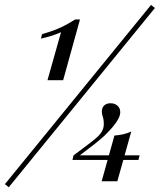

<svg xmlns="http://www.w3.org/2000/svg" viewBox="-72 -710 665 800"><path d="M125.8 -375.8 182.3 -575.8Q172.6 -571.8 160.1 -566.9Q147.6 -562.1 132.3 -557.7Q116.9 -553.2 98.4 -549.2L103.2 -567.7Q137.1 -577.4 161.3 -587.1Q185.5 -596.8 204.4 -607.3Q223.4 -617.7 241.1 -629H261.3L191.1 -375.8ZM-35.5 70.2 -51.6 57.3 557.3 -689.5 573.4 -676.6ZM229.8 -43.5 234.7 -62.9Q253.2 -76.6 267.7 -87.5Q282.3 -98.4 295.6 -108.5Q308.9 -118.5 321.8 -129Q344.4 -147.6 352.4 -162.1Q360.5 -176.6 360.5 -192.7Q360.5 -207.3 358.5 -215.3Q356.5 -223.4 354.4 -230.2Q352.4 -237.1 352.4 -246Q352.4 -261.3 362.1 -270.6Q371.8 -279.8 388.7 -279.8Q405.6 -279.8 417.3 -269.8Q429 -259.7 429 -242.7Q429 -230.6 421.8 -216.1Q414.5 -201.6 400 -183.9Q385.5 -166.1 362.1 -143.5Q343.5 -126.6 319.4 -107.7Q295.2 -88.7 256.5 -59.7L239.5 -62.9H509.7L504.8 -43.5ZM351.6 45.2 404.8 -145.2Q426.6 -146.8 444 -151.2Q461.3 -155.6 475 -162.1L416.9 45.2Z"/></svg>

Font: Playfair 12pt Light
Style: Italic
Weight: 300
Italic angle: -15.6°
Designer: Claus Eggers Sørensen
Foundry: Claus Eggers Sørensen
Version: Version 2.000;gftools[0.9.28]